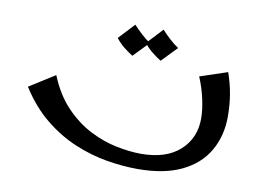

<svg xmlns="http://www.w3.org/2000/svg" viewBox="-62 -604 964 703"><g transform="rotate(10 420.0 -252.5)"><path d="M487 7Q433 7 373 -3Q313 -13 253 -38Q193 -63 138.5 -107Q84 -151 40 -220L135 -280Q163 -211 206 -166Q249 -121 299 -95.5Q349 -70 399 -60Q449 -50 490 -50Q583 -50 634 -96Q685 -142 685 -215Q685 -247 676 -288Q667 -329 651 -366L753 -400Q767 -360 773.5 -321Q780 -282 780 -239Q780 -168 748 -112Q716 -56 651 -24.5Q586 7 487 7ZM397 -398Q379 -409 362 -423Q345 -437 333 -453L388 -512Q403 -496 418 -482Q433 -468 452 -455ZM502 -398Q484 -409 467 -423Q450 -437 438 -453L493 -512Q508 -496 523 -482Q538 -468 557 -455Z"/></g></svg>

Font: Marhey Light
Style: Regular
Weight: 300
Designer: Nur Syamsi & Bustanul Arifin
Foundry: Namelatype
Version: Version 1.000